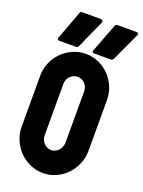

<svg xmlns="http://www.w3.org/2000/svg" viewBox="-171 -998 809 1086"><g transform="rotate(20 233.5 -455.5)"><path d="M230 -128Q242 -128 253.5 -133.5Q265 -139 273.5 -148.5Q282 -158 287 -170.5Q292 -183 292 -196V-502Q292 -531 274 -550Q256 -569 230 -569Q204 -569 185.5 -550Q167 -531 167 -502V-196Q167 -167 185.5 -147.5Q204 -128 230 -128ZM230 10Q189 10 152 -6.5Q115 -23 87.5 -51Q60 -79 44 -116.5Q28 -154 28 -196V-502Q28 -544 44 -581.5Q60 -619 88 -647Q116 -675 152.5 -691Q189 -707 230 -707Q271 -707 307 -691Q343 -675 370.5 -647Q398 -619 414 -581.5Q430 -544 430 -502V-196Q430 -154 414 -116.5Q398 -79 371 -51Q344 -23 307.5 -6.5Q271 10 230 10ZM63 -725Q56 -725 52.5 -728.5Q49 -732 51 -739L115 -911Q118 -921 129 -921H240Q248 -921 252 -915.5Q256 -910 252 -902L177 -735Q172 -725 162 -725ZM273 -725Q266 -725 262.5 -728.5Q259 -732 261 -739L327 -911Q330 -921 342 -921H454Q473 -921 465 -903L387 -735Q382 -725 371 -725Z"/></g></svg>

Font: AL Dynamic
Style: Bold
Weight: 700
Version: Version 1.000; ttfautohint (v1.8.2) -l 8 -r 50 -G 200 -x 14 